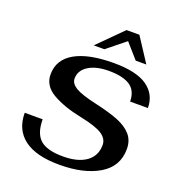

<svg xmlns="http://www.w3.org/2000/svg" viewBox="-163 -1065 1122 1208"><g transform="rotate(20 398.5 -460.5)"><path d="M53 -223H173Q173 -129 219 -88Q265 -47 372 -47Q472 -47 527.5 -87Q583 -127 583 -200Q583 -241 542 -268.5Q501 -296 394 -318Q275 -342 199 -386Q123 -430 123 -506Q123 -605 214 -657Q305 -709 474 -709Q627 -709 699 -657.5Q771 -606 771 -516H652Q651 -589 603 -620.5Q555 -652 462 -652Q376 -652 325 -619.5Q274 -587 274 -533Q274 -500 313 -476Q352 -452 455 -429Q549 -408 608.5 -384.5Q668 -361 701.5 -323.5Q735 -286 735 -228Q735 -111 633.5 -50.5Q532 10 369 10Q212 10 132.5 -50Q53 -110 53 -223ZM477 -931H563L668 -770H597L510 -869L387 -770H316Z"/></g></svg>

Font: Fahkwang SemiBold
Style: Italic
Weight: 600
Italic angle: -10°
Version: Version 1.000; ttfautohint (v1.6)